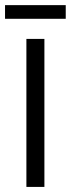

<svg xmlns="http://www.w3.org/2000/svg" viewBox="-31 -735 279 755"><path d="M72.8 -582H143.6V0H72.8ZM-11.2 -714.8H227.5V-661.1H-11.2Z"/></svg>

Font: Decalotype Light
Style: Regular
Weight: 300
Designer: Alfredo Marco Pradil
Foundry: Alfredo Marco Pradil
Version: Version 1.0